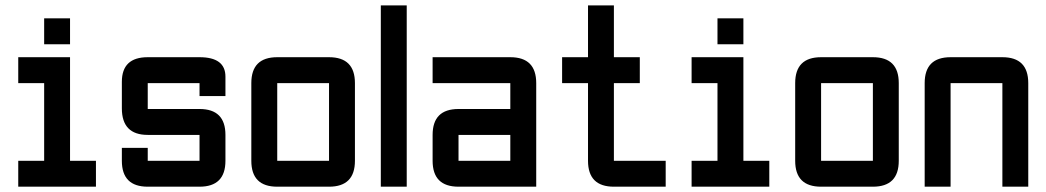

<svg xmlns="http://www.w3.org/2000/svg" viewBox="-20 -704 3946 724"><path d="M146.5 -537.1V-634.8H244.1V-537.1ZM48.8 0V-97.7H146.5V-390.6H48.8V-488.3H244.1V-97.7H341.8V0Z M439.5 -146.5H537.1V-97.7H732.4V-195.3H537.1Q439.5 -195.3 439.5 -295.4V-395.5Q439.5 -488.3 537.1 -488.3H732.4Q830.1 -488.3 830.1 -415V-341.8H732.4V-390.6H537.1V-293H732.4Q830.1 -293 830.1 -195.3V-97.7Q830.1 0 732.4 0H537.1Q439.5 0 439.5 -97.7Z M1220.7 0H1025.4Q927.7 0 927.7 -97.7V-390.6Q927.7 -488.3 1025.4 -488.3H1220.7Q1318.4 -488.3 1318.4 -390.6V-97.7Q1318.4 0 1220.7 0ZM1220.7 -97.7V-390.6H1025.4V-97.7Z M1416 -683.6H1513.7V0H1416Z M2002 0H1709Q1611.3 0 1611.3 -97.7V-195.3Q1611.3 -293 1709 -293H1904.3V-390.6H1611.3V-488.3H1904.3Q2002 -488.3 2002 -390.6ZM1709 -97.7H1904.3V-195.3H1709Z M2294.9 0Q2197.3 0 2197.3 -97.7V-390.6H2099.6V-488.3H2197.3V-683.6H2294.9V-488.3H2392.6V-390.6H2294.9V-97.7H2490.2V0Z M2685.5 -537.1V-634.8H2783.2V-537.1ZM2587.9 0V-97.7H2685.5V-390.6H2587.9V-488.3H2783.2V-97.7H2880.9V0Z M3271.5 0H3076.2Q2978.5 0 2978.5 -97.7V-390.6Q2978.5 -488.3 3076.2 -488.3H3271.5Q3369.1 -488.3 3369.1 -390.6V-97.7Q3369.1 0 3271.5 0ZM3271.5 -97.7V-390.6H3076.2V-97.7Z M3759.8 -390.6H3564.5V0H3466.8V-390.6Q3466.8 -488.3 3564.5 -488.3H3759.8Q3857.4 -488.3 3857.4 -390.6V0H3759.8Z"/></svg>

Font: BabelStone Runic Norse
Style: Regular
Weight: 400
Designer: Andrew West
Foundry: BabelStone
Version: Version 3.002 March 14, 2022